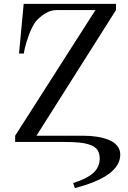

<svg xmlns="http://www.w3.org/2000/svg" viewBox="-20 -732 660 990"><path d="M78.1 -456.1 102.1 -711.9H578.1V-680.2L168 -32.2H410.2Q447.3 -32.2 479.5 -27.1Q511.7 -22 539.6 -11.2Q567.4 -0.5 583.7 19Q600.1 38.6 600.1 64.9Q600.1 177.2 366.2 237.8L356.9 211.9Q426.3 190.4 460.2 160.4Q494.1 130.4 494.1 85Q494.1 59.1 482.9 42Q471.7 24.9 447.3 15.9Q422.9 6.8 391.8 3.4Q360.8 0 314 0H58.1V-32.2L472.2 -680.2H273.9Q240.7 -680.2 212.6 -662.4Q184.6 -644.5 165 -622.1Q145 -595.2 129.6 -553.2Q114.3 -511.2 108.6 -485.8Q103 -460.4 103 -456.1Z"/></svg>

Font: Flanker Steampunk
Style: Regular
Weight: 400
Designer: Alexey Kryukov, Leonardo Di Lena
Foundry: Alexey Kryukov, Leonardo Di Lena
Version: 1.210